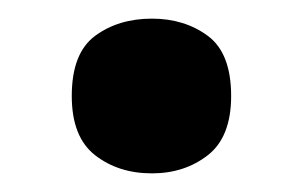

<svg xmlns="http://www.w3.org/2000/svg" viewBox="-20 -455 325 206"><path d="M57 -352Q57 -398 82 -416.5Q107 -435 143 -435Q178 -435 203 -416.5Q228 -398 228 -352Q228 -308 203 -288.5Q178 -269 143 -269Q107 -269 82 -288.5Q57 -308 57 -352Z"/></svg>

Font: Noto Sans Medefaidrin
Style: Bold
Weight: 700
Designer: Dalton Maag Ltd
Foundry: Dalton Maag Ltd
Version: Version 1.002; ttfautohint (v1.8.4.7-5d5b)